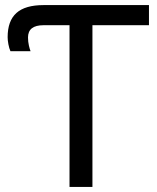

<svg xmlns="http://www.w3.org/2000/svg" viewBox="-20 -734 616 754"><path d="M253 0V-635H151Q90 -635 90 -587Q90 -570 93.5 -555Q97 -540 100 -533H21Q16 -544 13 -560Q10 -576 10 -588Q10 -652 44.5 -683Q79 -714 151 -714H565V-635H343V0Z"/></svg>

Font: Noto Sans
Style: Regular
Weight: 400
Designer: Monotype Design Team
Foundry: Monotype Imaging Inc.
Version: Version 1.902